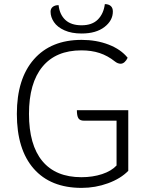

<svg xmlns="http://www.w3.org/2000/svg" viewBox="-20 -904 706 934"><path d="M604 -368V-73Q567 -35 505.5 -12.5Q444 10 377 10Q226 10 144 -83.5Q62 -177 62 -350Q62 -521 145 -615.5Q228 -710 377 -710Q449 -710 508.5 -687Q568 -664 601 -623Q595 -610 586 -602Q577 -594 567 -594Q553 -594 539 -605Q504 -633 464.5 -646Q425 -659 376 -659Q252 -659 186.5 -579.5Q121 -500 121 -350Q121 -199 186 -120.5Q251 -42 376 -42Q431 -42 476.5 -57Q522 -72 547 -99V-317H388Q369 -317 361.5 -328.5Q354 -340 354 -368ZM226 -847Q226 -862 236.5 -870.5Q247 -879 265 -879Q270 -833 298 -807Q326 -781 377 -781Q428 -781 456 -809Q484 -837 490 -884Q508 -884 518.5 -875Q529 -866 529 -848Q529 -804 488 -772.5Q447 -741 377 -741Q328 -741 293.5 -756.5Q259 -772 242.5 -796.5Q226 -821 226 -847Z"/></svg>

Font: Krub Light
Style: Regular
Weight: 300
Designer: Ekaluck Peanpanawate
Foundry: Cadson Demak Co.,Ltd.
Version: Version 1.000; ttfautohint (v1.6)